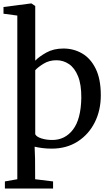

<svg xmlns="http://www.w3.org/2000/svg" viewBox="-24 -839 628 1098"><path d="M4 239V198.5L75 186V-750L-4 -760.5V-799L151 -819H156.5L177.5 -804.5V-492Q200 -515.5 241.2 -538.5Q282.5 -561.5 339 -561.5Q397 -561.5 445.5 -533.5Q494 -505.5 523.2 -446.2Q552.5 -387 552.5 -294Q552.5 -208 517.8 -139Q483 -70 419.8 -29.5Q356.5 11 271.5 11Q243.5 11 218.5 7.8Q193.5 4.5 174 0L176.5 69L177 186L279.5 198.5V239ZM275 -38.5Q348 -38.5 393.5 -98Q439 -157.5 441 -279.5Q441.5 -356 422.2 -403.2Q403 -450.5 370.5 -472.5Q338 -494.5 299 -494.5Q257 -494.5 224.8 -474.5Q192.5 -454.5 177.5 -437.5V-71.5Q184.5 -56.5 212.8 -47.5Q241 -38.5 275 -38.5Z"/></svg>

Font: Merriweather Text
Style: Regular
Weight: 400
Designer: Eben Sorkin
Foundry: Eben Sorkin
Version: Version 2.100; ttfautohint (v1.7.19-72a1) -l 8 -r 50 -G 200 